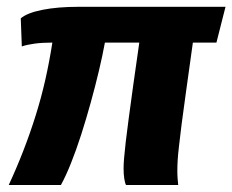

<svg xmlns="http://www.w3.org/2000/svg" viewBox="-20 -530 666 550"><path d="M5 0Q28 -49.5 47.2 -99.2Q66.5 -149 82.2 -199.2Q98 -249.5 109.8 -301.5Q121.5 -353.5 130 -408Q101 -408 79 -405Q57 -402 42.5 -397L39.5 -477.5Q57.5 -493 101.2 -501.8Q145 -510.5 204.5 -510.5H626L600 -408H532.5Q521 -325 513 -268.2Q505 -211.5 500.2 -173.8Q495.5 -136 492.8 -112Q490 -88 489 -71.8Q488 -55.5 488 -40.5Q488 -28 488.8 -18.2Q489.5 -8.5 490.5 0H341Q338 -5.5 336 -18.2Q334 -31 334 -48Q334 -59.5 335.5 -77.5Q337 -95.5 340.2 -123.8Q343.5 -152 348.8 -191.5Q354 -231 361.5 -284.8Q369 -338.5 379 -408H280.5Q274 -372 263.5 -327.8Q253 -283.5 240 -236.5Q227 -189.5 212.8 -145Q198.5 -100.5 183.5 -63Q168.5 -25.5 154.5 0Z"/></svg>

Font: Chivo Mono Medium
Style: Italic
Weight: 500
Italic angle: -8.05°
Monospace: yes
Designer: Hector Gatti
Foundry: Omnibus-Type
Version: Version 1.008